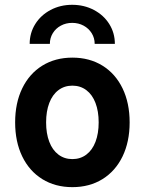

<svg xmlns="http://www.w3.org/2000/svg" viewBox="-20 -771 602 799"><path d="M43 -261.7Q43 -342.3 72.5 -403.3Q102.1 -464.4 156 -497.8Q210 -531.2 281.2 -531.2Q352.5 -531.2 406.5 -497.8Q460.4 -464.4 490 -403.3Q519.5 -342.3 519.5 -261.7Q519.5 -181.2 490 -120.1Q460.4 -59.1 406.5 -25.6Q352.5 7.8 281.2 7.8Q210 7.8 156 -25.6Q102.1 -59.1 72.5 -120.1Q43 -181.2 43 -261.7ZM390.6 -261.7Q390.6 -308.1 377.4 -342.5Q364.3 -377 339.4 -395.8Q314.5 -414.6 281.2 -414.6Q248 -414.6 223.1 -395.8Q198.2 -377 185.1 -342.5Q171.9 -308.1 171.9 -261.7Q171.9 -215.3 185.1 -180.9Q198.2 -146.5 223.1 -127.7Q248 -108.9 281.2 -108.9Q314.5 -108.9 339.4 -127.7Q364.3 -146.5 377.4 -180.9Q390.6 -215.3 390.6 -261.7ZM458 -588.4H374Q374 -612.8 361.6 -632.8Q349.1 -652.8 327.9 -664.3Q306.6 -675.8 280.3 -675.8Q254.4 -675.8 233.2 -664.3Q211.9 -652.8 199.7 -632.8Q187.5 -612.8 187.5 -588.4H103.5Q103.5 -633.8 126.7 -670.9Q149.9 -708 190.4 -729.5Q231 -751 280.3 -751Q330.1 -751 370.8 -729.5Q411.6 -708 434.8 -670.9Q458 -633.8 458 -588.4Z"/></svg>

Font: Reddit Mono
Style: Bold
Weight: 700
Designer: Stephen Hutchings
Foundry: Reddit
Version: Version 1.009